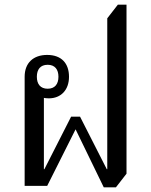

<svg xmlns="http://www.w3.org/2000/svg" viewBox="-20 -792 645 818"><path d="M422 6H474L519 -52V-772H482L437 -714V-71H435L321 -295H283L169 -71H167V-375C171 -374 180 -373 188 -373C239 -373 274 -408 274 -465C274 -522 242 -558 181 -558C122 -558 85 -524 85 -465V0H181L302 -241ZM183 -414C152 -414 137 -434 137 -465C137 -496 152 -516 183 -516C214 -516 229 -496 229 -465C229 -434 214 -414 183 -414Z"/></svg>

Font: Noto Serif Thai SemiCondensed
Style: Regular
Weight: 400
Width: 4
Designer: Monotype Design Team
Foundry: Monotype Imaging Inc.
Version: Version 2.002